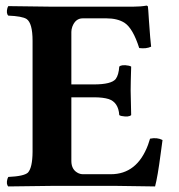

<svg xmlns="http://www.w3.org/2000/svg" viewBox="-20 -669 644 691"><path d="M317.9 -365.2Q380.9 -365.2 396.5 -384.8Q407.2 -399.4 409.2 -429.2Q417.5 -437.5 443.4 -432.6Q449.7 -431.2 452.1 -429.2Q450.2 -368.7 450.2 -342.8Q450.2 -322.8 452.1 -254.9Q443.8 -246.6 417.5 -251.5Q411.1 -252.9 409.2 -254.9Q406.2 -300.8 371.1 -312.5Q351.1 -318.8 317.9 -318.8H236.8V-89.8Q236.8 -56.6 263.7 -44.9Q271 -42 277.8 -42H378.9Q473.1 -42 512.7 -147.5Q516.6 -158.7 520 -169.9Q545.4 -175.3 564.9 -165Q562.5 -149.4 558.1 -114.7Q547.4 -32.7 538.1 2Q537.1 2 399.9 0H165Q164.1 0 9.8 2Q1.5 -6.3 6.8 -25.4Q8.3 -29.8 9.8 -32.2Q66.4 -34.7 80.6 -47.9Q96.7 -65.4 97.2 -122.1V-522Q97.2 -585.9 75.7 -600.6Q59.6 -610.8 9.8 -612.8Q1.5 -621.1 6.8 -640.6Q8.3 -645 9.8 -647Q163.6 -645 164.1 -645H459Q486.3 -645 507.8 -648.9Q511.2 -647.5 512.2 -646Q513.2 -642.6 516.1 -594.2Q521 -523.4 523.9 -501Q505.9 -492.7 481 -496.1Q458.5 -566.9 428.2 -586.9Q402.8 -603 362.8 -603H277.8Q251.5 -603 240.2 -572.8Q236.8 -563 236.8 -554.2V-365.2Z"/></svg>

Font: Linux Libertine O
Style: Bold
Weight: 700
Designer: Philipp H. Poll
Foundry: Philipp H. Poll
Version: Version 5.0.0